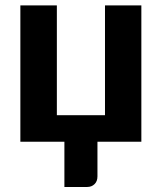

<svg xmlns="http://www.w3.org/2000/svg" viewBox="-20 -536 612 726"><path d="M514.5 -515.5V0H348.5V131Q348.5 149.5 337.5 160.2Q326.5 171 309.5 171H223.5V0H57V-515.5H195V-100.5H377V-515.5Z"/></svg>

Font: Lato 2
Style: Regular
Weight: 800
Designer: Lukasz Dziedzic with Adam Twardoch and Botio Nikoltchev
Foundry: tyPoland Lukasz Dziedzic
Version: Version 2.015; 2015-08-06; http://www.latofonts.com/